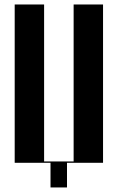

<svg xmlns="http://www.w3.org/2000/svg" viewBox="-20 -719 520 848"><path d="M44.9 0V-699.2H174.8V-5.9H305.2V-699.2H435.1V0H275.9V108.9H203.1V0Z"/></svg>

Font: Moniqa Black Display
Style: Regular
Weight: 900
Designer: Rajesh Rajput
Foundry: Rajesh Rajput
Version: Version 1.000